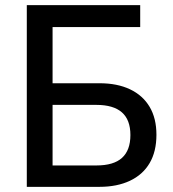

<svg xmlns="http://www.w3.org/2000/svg" viewBox="-20 -725 670 745"><path d="M84 0V-705H524V-620H184V-402H366Q435 -402 484.5 -378.5Q534 -355 560.5 -310.5Q587 -266 587 -202Q587 -137 560.5 -92Q534 -47 484 -23.5Q434 0 366 0ZM184 -83H354Q421 -83 453.5 -112.5Q486 -142 486 -201Q486 -260 453 -289Q420 -318 354 -318H184Z"/></svg>

Font: Nunito Sans 10pt SemiCondensed SemiBold
Style: Regular
Weight: 600
Width: 4
Designer: Vernon Adams
Foundry: Vernon Adams
Version: Version 3.101;gftools[0.9.27]